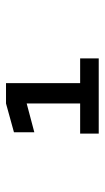

<svg xmlns="http://www.w3.org/2000/svg" viewBox="122 -855 342 626"><g transform="rotate(-90 293.0 -542.0)"><path d="M170.4 -391.1H415.5V-451.7H335V-693.4H268.6L174.8 -667.5V-601.1L268.6 -626V-451.7H170.4Z"/></g></svg>

Font: Cascadia Code SemiLight
Style: Regular
Weight: 350
Monospace: yes
Designer: Aaron Bell
Foundry: Saja Typeworks
Version: Version 2404.023